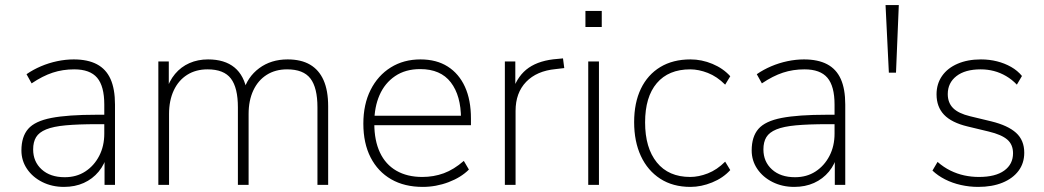

<svg xmlns="http://www.w3.org/2000/svg" viewBox="-20 -725 4095 753"><path d="M231 8Q184 8 146 -11Q108 -30 86 -62.5Q64 -95 64 -135Q64 -189 90.5 -219.5Q117 -250 181.5 -262.5Q246 -275 359 -275H400V-238H361Q287 -238 238 -233.5Q189 -229 161 -217.5Q133 -206 121.5 -187Q110 -168 110 -139Q110 -91 143.5 -60.5Q177 -30 234 -30Q280 -30 314.5 -52.5Q349 -75 369 -113.5Q389 -152 389 -201V-315Q389 -387 361 -420Q333 -453 271 -453Q226 -453 186.5 -440Q147 -427 104 -398L84 -434Q110 -452 140.5 -465Q171 -478 204 -485Q237 -492 269 -492Q324 -492 360 -473Q396 -454 413.5 -415Q431 -376 431 -315V0H390V-121H401Q391 -81 367 -52Q343 -23 308.5 -7.5Q274 8 231 8Z M601 0V-484H642V-366H631Q643 -407 666.5 -435Q690 -463 723 -477.5Q756 -492 796 -492Q861 -492 899.5 -460.5Q938 -429 949 -365H934Q950 -423 996.5 -457.5Q1043 -492 1108 -492Q1161 -492 1196 -471.5Q1231 -451 1249 -410.5Q1267 -370 1267 -308V0H1225V-304Q1225 -381 1197.5 -417Q1170 -453 1106 -453Q1060 -453 1026 -431.5Q992 -410 973.5 -370.5Q955 -331 955 -278V0H913V-304Q913 -381 885.5 -417Q858 -453 794 -453Q748 -453 714 -431.5Q680 -410 661.5 -370.5Q643 -331 643 -278V0Z M1638 8Q1566 8 1514 -22Q1462 -52 1433.5 -107.5Q1405 -163 1405 -240Q1405 -316 1433.5 -372.5Q1462 -429 1512.5 -460.5Q1563 -492 1629 -492Q1692 -492 1736 -464Q1780 -436 1803.5 -384.5Q1827 -333 1827 -260V-234H1432V-271H1805L1788 -259Q1788 -350 1748 -402Q1708 -454 1628 -454Q1570 -454 1529.5 -426.5Q1489 -399 1468.5 -352Q1448 -305 1448 -245V-240Q1448 -174 1470 -127Q1492 -80 1534.5 -55.5Q1577 -31 1636 -31Q1681 -31 1720.5 -45.5Q1760 -60 1799 -94L1819 -60Q1788 -29 1739 -10.5Q1690 8 1638 8Z M1960 0V-484H2001V-371H1991Q2011 -430 2054 -459.5Q2097 -489 2167 -494L2188 -496L2193 -458L2159 -454Q2085 -447 2043.5 -404Q2002 -361 2002 -290V0Z M2276 -619V-682H2340V-619ZM2287 0V-484H2329V0Z M2688 8Q2619 8 2569.5 -24Q2520 -56 2493.5 -113Q2467 -170 2467 -246Q2467 -322 2493.5 -377Q2520 -432 2569.5 -462Q2619 -492 2688 -492Q2732 -492 2774 -474.5Q2816 -457 2844 -426L2824 -393Q2792 -425 2756 -439Q2720 -453 2687 -453Q2602 -453 2556 -399Q2510 -345 2510 -245Q2510 -145 2556 -88Q2602 -31 2687 -31Q2720 -31 2756 -45Q2792 -59 2824 -91L2844 -58Q2816 -27 2773 -9.5Q2730 8 2688 8Z M3095 8Q3048 8 3010 -11Q2972 -30 2950 -62.5Q2928 -95 2928 -135Q2928 -189 2954.5 -219.5Q2981 -250 3045.5 -262.5Q3110 -275 3223 -275H3264V-238H3225Q3151 -238 3102 -233.5Q3053 -229 3025 -217.5Q2997 -206 2985.5 -187Q2974 -168 2974 -139Q2974 -91 3007.5 -60.5Q3041 -30 3098 -30Q3144 -30 3178.5 -52.5Q3213 -75 3233 -113.5Q3253 -152 3253 -201V-315Q3253 -387 3225 -420Q3197 -453 3135 -453Q3090 -453 3050.5 -440Q3011 -427 2968 -398L2948 -434Q2974 -452 3004.5 -465Q3035 -478 3068 -485Q3101 -492 3133 -492Q3188 -492 3224 -473Q3260 -454 3277.5 -415Q3295 -376 3295 -315V0H3254V-121H3265Q3255 -81 3231 -52Q3207 -23 3172.5 -7.5Q3138 8 3095 8Z M3466 -440 3453 -705H3505L3494 -440Z M3816 8Q3782 8 3748.5 0.5Q3715 -7 3686.5 -21.5Q3658 -36 3637 -56L3657 -90Q3681 -69 3707.5 -56Q3734 -43 3762 -37Q3790 -31 3819 -31Q3884 -31 3918.5 -56Q3953 -81 3953 -124Q3953 -158 3930.5 -177.5Q3908 -197 3858 -209L3775 -229Q3712 -244 3682.5 -275Q3653 -306 3653 -355Q3653 -396 3674.5 -427Q3696 -458 3735.5 -475Q3775 -492 3827 -492Q3860 -492 3890 -484.5Q3920 -477 3945.5 -462.5Q3971 -448 3988 -427L3968 -393Q3949 -413 3926 -426.5Q3903 -440 3878 -446.5Q3853 -453 3826 -453Q3765 -453 3731 -426.5Q3697 -400 3697 -356Q3697 -322 3718 -301Q3739 -280 3785 -269L3868 -249Q3933 -233 3965 -204Q3997 -175 3997 -126Q3997 -85 3974.5 -55Q3952 -25 3911.5 -8.5Q3871 8 3816 8Z"/></svg>

Font: Nunito Sans 12pt ExtraLight
Style: Regular
Weight: 200
Designer: Vernon Adams
Foundry: Vernon Adams
Version: Version 3.101;gftools[0.9.27]